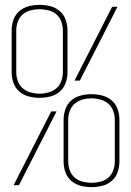

<svg xmlns="http://www.w3.org/2000/svg" viewBox="-20 -763 540 791"><path d="M143 -360Q121 -360 99 -365.5Q77 -371 60 -385.5Q43 -400 35.5 -421.5Q28 -443 28 -465V-638Q28 -660 35.5 -681.5Q43 -703 60 -717.5Q77 -732 99 -737.5Q121 -743 143 -743Q165 -743 187 -737.5Q209 -732 226 -717.5Q243 -703 250.5 -681.5Q258 -660 258 -638V-465Q258 -443 250.5 -421.5Q243 -400 226 -385.5Q209 -371 187 -365.5Q165 -360 143 -360ZM287 -431 442 -735H464L309 -431ZM143 -377Q161 -377 179.5 -382Q198 -387 212 -399Q226 -411 232.5 -429Q239 -447 239 -465V-638Q239 -656 232.5 -674Q226 -692 212 -704Q198 -716 179.5 -720.5Q161 -725 143 -725Q125 -725 106.5 -720.5Q88 -716 74 -704Q60 -692 53.5 -674Q47 -656 47 -638V-465Q47 -447 53.5 -429Q60 -411 74 -399Q88 -387 106.5 -382Q125 -377 143 -377ZM357 8Q335 8 313 2.5Q291 -3 274 -17.5Q257 -32 249.5 -53.5Q242 -75 242 -98V-270Q242 -292 249.5 -313.5Q257 -335 274 -349.5Q291 -364 313 -369.5Q335 -375 357 -375Q379 -375 401 -369.5Q423 -364 440 -349.5Q457 -335 464.5 -313.5Q472 -292 472 -270V-98Q472 -75 464.5 -53.5Q457 -32 440 -17.5Q423 -3 401 2.5Q379 8 357 8ZM357 -10Q375 -10 393.5 -14.5Q412 -19 426 -31Q440 -43 446.5 -61Q453 -79 453 -98V-270Q453 -288 446.5 -306Q440 -324 426 -336Q412 -348 393.5 -353Q375 -358 357 -358Q339 -358 320.5 -353Q302 -348 288 -336Q274 -324 267.5 -306Q261 -288 261 -270V-98Q261 -79 267.5 -61Q274 -43 288 -31Q302 -19 320.5 -14.5Q339 -10 357 -10ZM36 0 191 -304H213L58 0Z"/></svg>

Font: Iosevka Term Curly Thin
Style: Regular
Weight: 100
Designer: Belleve Invis
Foundry: Belleve Invis
Version: Version 32.3.0